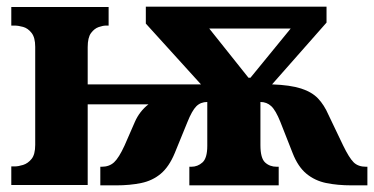

<svg xmlns="http://www.w3.org/2000/svg" viewBox="-20 -557 1126 578"><path d="M14 0V-56H24Q35 -56 49.5 -60.5Q64 -65 75 -78.5Q86 -92 86 -121V-416Q86 -444 75 -458Q64 -472 49.5 -476Q35 -480 24 -480H14V-536H307V-480H299Q290 -480 277 -475.5Q264 -471 254 -457.5Q244 -444 244 -415V-303H585L419 -486V-537H963V-489L799 -303Q854 -301 886.5 -290.5Q919 -280 937.5 -260.5Q956 -241 969 -211L1013 -119Q1031 -82 1044.5 -68.5Q1058 -55 1082 -55H1086V1H1039Q996 1 962 -6Q928 -13 902.5 -34Q877 -55 861 -96L824 -190Q810 -225 796.5 -237.5Q783 -250 764 -250V-120Q764 -81 778 -68Q792 -55 813 -55H819V1H550V-55H556Q575 -55 589.5 -68Q604 -81 604 -118V-250Q584 -250 571 -237Q558 -224 544 -189L506 -96Q489 -55 464 -34Q439 -13 405 -6Q371 1 330 1H282V-55H286Q309 -55 323.5 -68.5Q338 -82 355 -119L386 -190Q400 -222 427 -243H244V0ZM728 -323H734L855 -471H610Z"/></svg>

Font: Noto Serif SemiCondensed ExtraBold
Style: Regular
Weight: 800
Width: 4
Designer: Monotype Design Team
Foundry: Monotype Imaging Inc.
Version: Version 2.015